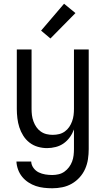

<svg xmlns="http://www.w3.org/2000/svg" viewBox="-20 -785 565 1028"><path d="M260 223Q238 223 215.5 220.5Q193 218 172 211Q151 204 132 191.5Q113 179 99 162Q85 145 77 123.5Q69 102 68 80H147Q148 99 159.5 114.5Q171 130 187.5 138Q204 146 222.5 149Q241 152 260 152Q277 152 294 148Q311 144 325 134Q339 124 349.5 110Q360 96 366 80Q372 64 374 47Q376 30 376 13V-92Q368 -70 354 -50.5Q340 -31 321 -17.5Q302 -4 278.5 2Q255 8 232 8Q207 8 182.5 1Q158 -6 138 -21.5Q118 -37 104.5 -58.5Q91 -80 83.5 -103.5Q76 -127 73 -152Q70 -177 70 -202V-520H149V-202Q149 -185 151 -168.5Q153 -152 159 -135.5Q165 -119 174.5 -105Q184 -91 198 -81Q212 -71 228.5 -67Q245 -63 262 -63Q280 -63 296.5 -67Q313 -71 327 -81Q341 -91 350.5 -105Q360 -119 366 -135.5Q372 -152 374 -168.5Q376 -185 376 -202V-520H455V13Q455 40 451 67Q447 94 436 119Q425 144 406.5 164.5Q388 185 364.5 198.5Q341 212 314 217.5Q287 223 260 223ZM250 -579 200 -621 323 -765 384 -715Z"/></svg>

Font: Iosevka Pride
Style: Regular
Weight: 400
Monospace: yes
Designer: Belleve Invis
Foundry: Belleve Invis
Version: Version 30.3.1; ttfautohint (v1.8.4)